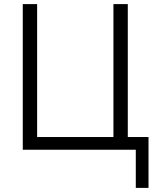

<svg xmlns="http://www.w3.org/2000/svg" viewBox="-20 -730 764 936"><path d="M642 0H91V-710H161V-62H533V-710H603V-62H704V186H642Z"/></svg>

Font: Boldmen
Style: Regular
Weight: 400
Designer: Matt McInerney, Pablo Impallari, Rodrigo Fuenzalida
Foundry: LIVING CONCEPT
Version: Version 1.000